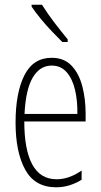

<svg xmlns="http://www.w3.org/2000/svg" viewBox="-20 -784 428 814"><path d="M199 -539Q252 -539 283.5 -505.5Q315 -472 329 -418Q343 -364 343 -303V-269H83Q83 -149 117 -86.5Q151 -24 220 -24Q273 -24 326 -61V-22Q304 -8 276.5 1Q249 10 218 10Q128 10 87 -64.5Q46 -139 46 -264Q46 -391 83.5 -465Q121 -539 199 -539ZM199 -506Q149 -506 119 -455.5Q89 -405 84 -301H308Q309 -357 298 -403.5Q287 -450 262.5 -478Q238 -506 199 -506ZM158 -764Q183 -724 211.5 -687Q240 -650 267 -617V-606H244Q225 -625 200.5 -650.5Q176 -676 153 -704Q130 -732 114 -756V-764Z"/></svg>

Font: Noto Sans Malayalam ExtraCondensed ExtraLight
Style: Regular
Weight: 200
Width: 2
Designer: Jelle Bosma - Monotype Design Team
Foundry: Monotype Imaging Inc.
Version: Version 2.104; ttfautohint (v1.8.4.7-5d5b)